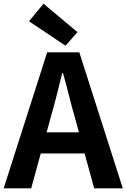

<svg xmlns="http://www.w3.org/2000/svg" viewBox="-24 -1026 689 1046"><path d="M333 -777 134 -910 213 -1006 398 -851ZM-4 0 233 -741H408L645 0H489L437 -190H198L146 0ZM230 -305H406L384 -386Q367 -444 351.5 -506.5Q336 -569 319 -628H315Q300 -567 284.5 -505.5Q269 -444 252 -386Z"/></svg>

Font: Source Han Sans TC
Style: Bold
Weight: 700
Designer: Ryoko NISHIZUKA Ë•øÂ°öÊ∂ºÂ≠ê (kana, bopomofo & ideographs); Paul D. Hunt (Latin, Greek & Cyrillic); Sandoll Communicatio
Foundry: Adobe
Version: Version 2.004;hotconv 1.0.118;makeotfexe 2.5.65603